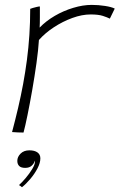

<svg xmlns="http://www.w3.org/2000/svg" viewBox="-20 -554 500 804"><path d="M146 -438.5Q172.5 -466 209.2 -487.5Q246 -509 286.8 -521.2Q327.5 -533.5 364 -533.5Q392 -533.5 419.5 -529.2Q447 -525 460.5 -518L440 -476Q429 -481.5 410.5 -487.5Q392 -493.5 359.5 -493.5Q323.5 -493.5 283 -478.8Q242.5 -464 205.5 -439.8Q168.5 -415.5 143 -386.5Q140.5 -345.5 132.8 -290Q125 -234.5 115 -177.2Q105 -120 95.2 -72.2Q85.5 -24.5 78.5 1Q71 1 55.2 0.5Q39.5 0 30.5 -1Q44 -52 55.8 -102Q67.5 -152 76.8 -202Q86 -252 92.8 -303.2Q99.5 -354.5 103 -407.5Q106.5 -460.5 106.5 -517Q110 -518.5 117.8 -520.8Q125.5 -523 134 -525Q142.5 -527 147 -527Q147 -508 147 -481Q147 -454 146 -438.5ZM72 230Q70 228 66 225.2Q62 222.5 59.5 221Q71.5 210.5 87.2 192Q103 173.5 114.8 154Q126.5 134.5 126.5 122Q126.5 119.5 126 118.5Q123.5 129.5 113.5 139.2Q103.5 149 85.5 149Q68 149 60.2 141Q52.5 133 52.5 119.5Q52.5 103 66.2 89.2Q80 75.5 103 75.5Q124.5 75.5 136.8 84.2Q149 93 149 109Q149 128 137 151Q125 174 107.2 195Q89.5 216 72 230Z"/></svg>

Font: Grandstander Thin Thin
Style: Italic
Weight: 250
Italic angle: -15°
Version: Version 1.200